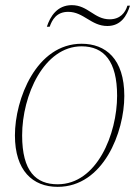

<svg xmlns="http://www.w3.org/2000/svg" viewBox="-20 -716 541 746"><path d="M397 -615C450 -615 473 -655 485 -694H475C467 -667 447 -641 406 -641C346 -641 322 -696 259 -696C202 -696 175 -652 162 -612H173C182 -638 199 -670 245 -670C305 -670 334 -615 397 -615ZM204 10C382 10 463 -203 463 -343C463 -488 390 -546 297 -546C121 -546 38 -331 38 -190C38 -53 107 10 204 10ZM204 0C120 0 66 -50 66 -190C66 -346 151 -536 297 -536C384 -536 435 -478 435 -344C435 -196 357 0 204 0Z"/></svg>

Font: Noto Serif Display Thin
Style: Italic
Weight: 100
Italic angle: -12°
Designer: Monotype Design Team
Foundry: Monotype Imaging Inc.
Version: Version 2.009